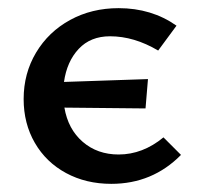

<svg xmlns="http://www.w3.org/2000/svg" viewBox="-20 -445 483 471"><path d="M424 -65Q354 6 253 6Q191 6 142 -20.5Q93 -47 65.5 -94.5Q38 -142 38 -202Q38 -265 68.5 -316Q99 -367 152 -396Q205 -425 271 -425Q352 -425 413 -382L368 -321Q309 -356 250 -356Q202 -356 173 -325Q144 -294 137 -244L343 -251L337 -179L138 -181Q147 -128 183 -97Q219 -66 271 -66Q330 -66 381 -108Z"/></svg>

Font: Ysabeau Semibold
Style: Regular
Weight: 600
Designer: Christian Thalmann (Catharsis Fonts)
Version: Version 0.003